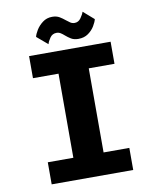

<svg xmlns="http://www.w3.org/2000/svg" viewBox="-95 -959 840 1032"><g transform="rotate(-10 325.0 -443.0)"><path d="M102.5 0V-120.5H242V-579.5H102.5V-700H547.5V-579.5H407V-120.5H547.5V0ZM380 -745Q356 -745 340.2 -754.8Q324.5 -764.5 312 -775.5Q302 -784.5 291.8 -791Q281.5 -797.5 269.5 -797.5Q246.5 -797.5 233.5 -778.8Q220.5 -760 216.5 -745L157.5 -795Q160.5 -809.5 173.5 -831Q186.5 -852.5 208.8 -869.5Q231 -886.5 261 -886.5Q284.5 -886.5 300.8 -876.8Q317 -867 330 -856Q341.5 -846.5 351.8 -839.8Q362 -833 375 -833Q396 -833 409.2 -851.8Q422.5 -870.5 427 -885L485 -834.5Q481.5 -819 468.8 -797.8Q456 -776.5 434 -760.8Q412 -745 380 -745Z"/></g></svg>

Font: Trispace Thin
Style: Bold
Weight: 700
Version: Version 1.210